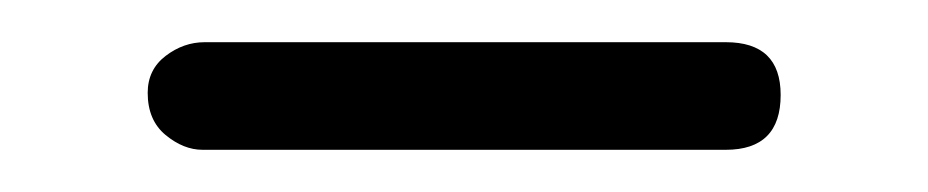

<svg xmlns="http://www.w3.org/2000/svg" viewBox="-20 -328 440 91"><path d="M350 -283Q350 -257 324 -257H76Q67 -257 58.5 -264Q50 -271 50 -284Q50 -295 58.5 -301.5Q67 -308 77 -308H324Q350 -308 350 -283Z"/></svg>

Font: Nsibidi Libre Uzo
Style: Regular
Weight: 400
Designer: Oluwaseun Badejo
Version: Version 1.021